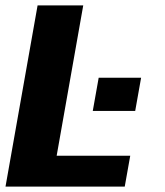

<svg xmlns="http://www.w3.org/2000/svg" viewBox="-32 -695 616 715"><path d="M-11.5 0H432.5L453 -115H179L278 -675H108ZM335.5 -405.5 313.5 -282H471.5L493.5 -405.5Z"/></svg>

Font: Anybody UltraCondensed Thin
Style: Bold Italic
Weight: 700
Italic angle: -10°
Version: Version 1.111